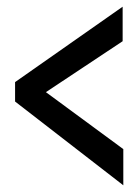

<svg xmlns="http://www.w3.org/2000/svg" viewBox="-20 -595 415 573"><path d="M348 -42V-150L117 -320L346 -472V-575L25 -350V-292Z"/></svg>

Font: Inconsolata Condensed
Style: Bold
Weight: 700
Width: 3
Monospace: yes
Designer: Raph Levien, Cyreal, Brenton Simpson
Foundry: Raph Levien, Cyreal, Google
Version: Version 3.100